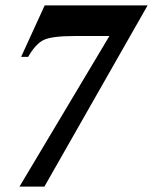

<svg xmlns="http://www.w3.org/2000/svg" viewBox="-20 -689 565 709"><path d="M525 -669 144 0H52L384 -556H257Q173 -556 142.5 -542Q112 -528 84 -479H58L145 -669Z"/></svg>

Font: STIX
Style: Bold Italic
Weight: 700
Italic angle: -16.33°
Designer: MicroPress Inc., with final additions and corrections provided by Coen Hoffman, Elsevier (retired)
Version: Version 1.1.1